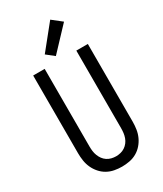

<svg xmlns="http://www.w3.org/2000/svg" viewBox="-240 -1061 979 1156"><g transform="rotate(-30 250.0 -483.5)"><path d="M250 8Q276 8 302.5 3Q329 -2 352 -15Q375 -28 392.5 -48Q410 -68 421 -92Q432 -116 436 -142.5Q440 -169 440 -195V-735H360V-195Q360 -179 358 -163Q356 -147 350.5 -131.5Q345 -116 335 -103Q325 -90 311.5 -81Q298 -72 282 -68Q266 -64 250 -64Q234 -64 218 -68Q202 -72 188.5 -81Q175 -90 165.5 -103Q156 -116 150 -131.5Q144 -147 142 -163Q140 -179 140 -195V-735H60V-195Q60 -169 64 -142.5Q68 -116 79 -92Q90 -68 107.5 -48Q125 -28 148 -15Q171 -2 197.5 3Q224 8 250 8ZM237 -768 383 -923 317 -975 184 -810Z"/></g></svg>

Font: Iosevka SS09
Style: Regular
Weight: 400
Monospace: yes
Designer: Belleve Invis
Foundry: Belleve Invis
Version: Version 5.2.1; ttfautohint (v1.8.3)